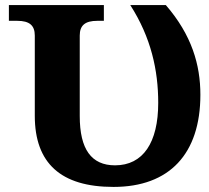

<svg xmlns="http://www.w3.org/2000/svg" viewBox="-20 -720 824 756"><path d="M433 -69C340 -69 294 -132 294 -263V-580C294 -620 315 -638 363 -638H389V-700H15V-638H48C96 -638 117 -620 117 -580V-264C117 -77 220 16 427 16C647 16 769 -114 769 -347C769 -465 735 -582 633 -700H493C575 -572 603 -443 603 -315C603 -158 543 -69 433 -69Z"/></svg>

Font: LT Superior Serif ExtraBold
Style: Regular
Weight: 800
Designer: Daniel Lyons
Foundry: LyonsType
Version: Version 2.120;FEAKit 1.0